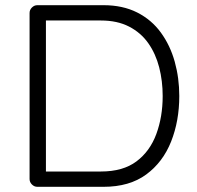

<svg xmlns="http://www.w3.org/2000/svg" viewBox="-20 -720 759 740"><path d="M379 -700Q453 -700 508.5 -672Q564 -644 600 -594.5Q636 -545 653.5 -482Q671 -419 671 -350Q671 -254 639.5 -174.5Q608 -95 543.5 -47.5Q479 0 379 0H124Q112 0 103 -9Q94 -18 94 -30V-670Q94 -682 103 -691Q112 -700 124 -700ZM369 -59Q454 -59 506 -98Q558 -137 582.5 -203.5Q607 -270 607 -350Q607 -408 593.5 -460.5Q580 -513 551.5 -553.5Q523 -594 477.5 -617.5Q432 -641 369 -641H150L157 -650V-49L151 -59Z"/></svg>

Font: zvoove
Style: Regular
Weight: 400
Designer: Vernon Adams (Nunito) & Andrew Paglinawan (Quicksand)
Foundry: zvoove
Version: Version 3.006